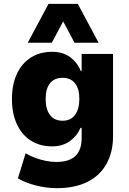

<svg xmlns="http://www.w3.org/2000/svg" viewBox="-20 -786 668 997"><path d="M275 191Q222 191 168 177.5Q114 164 73 140L113 10Q136 24 163.5 34Q191 44 219 49.5Q247 55 271 55Q340 55 372 23.5Q404 -8 404 -69V-122H398Q380 -80 342.5 -53Q305 -26 250 -26Q187 -26 140 -56Q93 -86 67.5 -141.5Q42 -197 42 -271Q42 -347 67.5 -402Q93 -457 140 -487Q187 -517 251 -517Q305 -517 342.5 -490.5Q380 -464 399 -418H404V-506H567V-79Q567 4 533 65Q499 126 434 158.5Q369 191 275 191ZM305 -159Q347 -159 369.5 -189Q392 -219 392 -273Q392 -325 369.5 -353.5Q347 -382 305 -382Q262 -382 239.5 -353.5Q217 -325 217 -273Q217 -219 239.5 -189Q262 -159 305 -159ZM124 -564 232 -766H384L492 -564H367L308 -675L249 -564Z"/></svg>

Font: Nunito Sans 7pt SemiCondensed Black
Style: Regular
Weight: 900
Width: 4
Designer: Vernon Adams
Foundry: Vernon Adams
Version: Version 3.101;gftools[0.9.27]